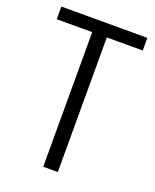

<svg xmlns="http://www.w3.org/2000/svg" viewBox="-126 -734 655 809"><g transform="rotate(20 201.0 -330.0)"><path d="M7.8 -660.2V-603.5H167V0H232.4V-603.5H393.6V-660.2Z"/></g></svg>

Font: Yaldevi Colombo
Style: Regular
Weight: 400
Designer: Sol Matas, Denzil Rajitha, Kosala Senevirathne and Pathum Egodawatta
Foundry: Mooniak
Version: Version 1.020 ; ttfautohint (v1.6)